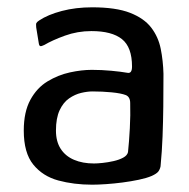

<svg xmlns="http://www.w3.org/2000/svg" viewBox="-20 -497 518 525"><path d="M232 8Q182 8 139.5 -3.5Q97 -15 71 -47Q45 -79 45 -140Q45 -191 63 -224Q81 -257 110 -274.5Q139 -292 171 -299Q203 -306 231 -306Q258 -306 284.5 -303.5Q311 -301 328 -298Q341 -295 341 -315Q341 -368 313.5 -390Q286 -412 230 -412Q192 -412 157.5 -399.5Q123 -387 101 -374Q93 -370 90 -371Q87 -372 86 -379L79 -422Q78 -431 79.5 -434Q81 -437 87 -441Q111 -457 149 -467Q187 -477 232 -477Q297 -477 335.5 -462Q374 -447 393.5 -421.5Q413 -396 419.5 -363.5Q426 -331 427 -295Q427 -247 426.5 -205.5Q426 -164 424.5 -124Q423 -84 419 -42Q417 -33 412.5 -27.5Q408 -22 395 -16Q381 -10 359.5 -5.5Q338 -1 315 2Q292 5 270 6.5Q248 8 232 8ZM237 -50Q246 -50 260.5 -51.5Q275 -53 290.5 -56.5Q306 -60 317 -66Q328 -72 330 -81Q333 -109 335 -146Q337 -183 336 -215Q336 -232 324 -237Q311 -242 285.5 -244.5Q260 -247 233 -247Q219 -247 202 -243Q185 -239 169 -228Q153 -217 143 -195.5Q133 -174 133 -140Q133 -110 146 -90Q159 -70 182.5 -60Q206 -50 237 -50Z"/></svg>

Font: Glory Thin Medium
Style: Regular
Weight: 500
Version: Version 1.011